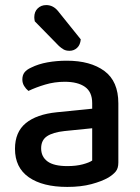

<svg xmlns="http://www.w3.org/2000/svg" viewBox="-20 -721 551 756"><path d="M245 -67Q280 -67 306 -74Q332 -81 343 -89V-216L234 -205Q188 -200 165 -184.5Q142 -169 142 -137Q142 -104 167 -85.5Q192 -67 245 -67ZM243 -482Q336 -482 391 -441.5Q446 -401 446 -314V-81Q446 -58 435.5 -45.5Q425 -33 407 -22Q381 -7 340 4Q299 15 245 15Q148 15 93.5 -23Q39 -61 39 -135Q39 -201 81.5 -236Q124 -271 204 -279L343 -293V-315Q343 -359 314.5 -379Q286 -399 235 -399Q195 -399 158 -388Q121 -377 92 -363Q82 -371 75 -382.5Q68 -394 68 -408Q68 -425 76.5 -436Q85 -447 103 -455Q131 -469 167 -475.5Q203 -482 243 -482ZM117 -637Q115 -647 115 -653Q115 -675 128.5 -688Q142 -701 162 -701Q189 -701 208 -678L298 -566Q296 -544 283.5 -532.5Q271 -521 254 -521Q240 -521 231 -526Q222 -531 212 -540Z"/></svg>

Font: Baloo Paaji 2 Medium
Style: Regular
Weight: 500
Designer: Shuchita Grover, Noopur Datye and Ek Type
Foundry: Ek Type
Version: Version 1.640;hotconv 1.0.111;makeotfexe 2.5.65597; ttfautoh